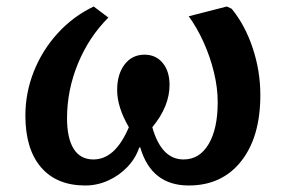

<svg xmlns="http://www.w3.org/2000/svg" viewBox="-20 -555 879 590"><path d="M242 15Q154 15 106 -41Q58 -97 58 -200Q58 -270 84 -335.5Q110 -401 157.5 -453Q205 -505 268 -535L313 -501Q253 -441 219.5 -359.5Q186 -278 186 -192Q186 -130 206.5 -97.5Q227 -65 267 -65Q300 -65 327 -89Q354 -113 376 -164Q340 -226 340 -278Q340 -327 363 -357Q386 -387 424 -387Q459 -387 480 -361.5Q501 -336 501 -294Q501 -228 448 -164Q476 -65 544 -65Q593 -65 621 -112Q649 -159 649 -241Q649 -285 637.5 -332.5Q626 -380 606 -424.5Q586 -469 560 -505L677 -535L692 -528Q733 -478 756.5 -407.5Q780 -337 780 -263Q780 -134 721 -59.5Q662 15 560 15Q445 15 411 -102H408Q397 -69 372 -42.5Q347 -16 313 -0.5Q279 15 242 15Z"/></svg>

Font: Literata 7pt SemiBold
Style: Italic
Weight: 600
Italic angle: -2°
Designer: Latin by Veronika Burian and Jose Scaglione. Greek by Irene Vlachou. Cyrillic by Vera Evstafieva
Foundry: TypeTogether
Version: Version 3.002